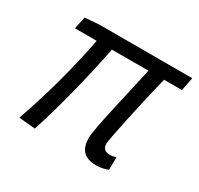

<svg xmlns="http://www.w3.org/2000/svg" viewBox="-113 -624 802 774"><g transform="rotate(30 288.0 -237.0)"><path d="M416 12C439 12 455 7 470 1L471 -57C458 -54 450 -52 444 -52C421 -52 408 -62 408 -86C408 -101 447 -290 481 -424H564L576 -486H145L78 -481L66 -424H167C142 -291 101 -138 52 0L128 7C171 -126 210 -283 238 -424H408C380 -295 335 -112 335 -70C335 -17 359 12 416 12Z"/></g></svg>

Font: Source Sans Pro
Style: Italic
Weight: 400
Italic angle: -11°
Designer: Paul D. Hunt
Foundry: Adobe Systems Incorporated
Version: Version 3.006;hotconv 1.0.111;makeotfexe 2.5.65597